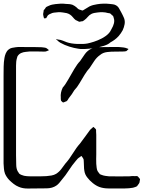

<svg xmlns="http://www.w3.org/2000/svg" viewBox="-35 -989 865 1077"><path d="M317 -498Q331 -513 347.5 -542.5Q364 -572 381.5 -601.5Q399 -631 414 -646Q427 -666 441.5 -686Q456 -706 478 -716Q497 -724 519 -724.5Q541 -725 561 -725Q584 -725 609 -725.5Q634 -726 656 -723Q667 -722 679 -717Q680 -717 683 -715.5Q686 -714 686 -714Q686 -713 683 -711Q680 -709 680 -708Q679 -707 677 -705Q675 -703 673 -702Q669 -701 663 -700.5Q657 -700 652 -700Q637 -699 613.5 -699.5Q590 -700 566 -697Q542 -694 527 -681Q508 -668 494.5 -648Q481 -628 468 -608Q454 -593 439.5 -569.5Q425 -546 411 -522Q397 -498 382 -483Q375 -471 367 -459.5Q359 -448 350 -437Q348 -433 345 -428.5Q342 -424 338 -421Q335 -420 331 -418.5Q327 -417 323 -415Q322 -415 320.5 -414.5Q319 -414 317 -415Q315 -417 311.5 -420Q308 -423 307 -426Q306 -429 306 -434Q306 -439 306 -442Q303 -469 317 -498ZM711 64Q689 68 666.5 68Q644 68 621 68Q599 68 572.5 68Q546 68 523 60Q504 53 485.5 38Q467 23 455 7Q441 -10 438 -32Q436 -44 436 -56.5Q436 -69 435 -81Q434 -84 434.5 -88.5Q435 -93 433 -97Q432 -99 430.5 -102Q429 -105 427 -107Q426 -108 424.5 -111Q423 -114 422 -114Q421 -114 417.5 -111.5Q414 -109 413 -108Q406 -104 400 -98Q394 -92 389 -85Q370 -63 351 -33.5Q332 -4 312 19Q305 28 297.5 37Q290 46 281 52Q259 67 227.5 67.5Q196 68 173 68Q151 68 122 68.5Q93 69 70 59Q55 53 41.5 42.5Q28 32 17 21Q1 4 -7 -15Q-12 -29 -13 -43.5Q-14 -58 -15 -72V-566Q-15 -589 -14.5 -615.5Q-14 -642 -10 -664Q-8 -677 -2.5 -690Q3 -703 13 -711Q21 -718 32 -720.5Q43 -723 53 -724Q67 -726 82 -725.5Q97 -725 111 -725Q134 -725 155.5 -725Q177 -725 199 -724Q204 -723 211 -722.5Q218 -722 223 -720Q225 -719 227.5 -717.5Q230 -716 232 -714L238 -709Q241 -709 240 -708Q240 -707 238 -707Q236 -706 234 -705Q232 -704 230 -703Q222 -699 211.5 -699.5Q201 -700 192 -700Q172 -700 151 -700.5Q130 -701 109 -698Q96 -697 83.5 -691.5Q71 -686 63 -673L60 -663Q57 -653 56 -642.5Q55 -632 55 -621V-168Q55 -146 55 -117.5Q55 -89 56 -66Q56 -56 58 -45.5Q60 -35 66 -25Q68 -24 69 -21Q70 -18 72 -16Q77 -11 85 -8Q93 -5 100 -3Q116 0 132 0Q148 0 164 0Q180 0 195 0Q210 0 225 -1Q239 -2 253.5 -4.5Q268 -7 280 -14Q297 -25 309 -41Q321 -57 332 -72Q353 -95 373.5 -128.5Q394 -162 414 -184Q428 -202 441 -220.5Q454 -239 467 -256Q470 -261 474.5 -264.5Q479 -268 483 -272Q484 -273 486 -275Q488 -277 489 -277Q491 -277 491 -275Q497 -271 499 -268Q504 -264 504 -260Q504 -256 504 -251Q505 -242 505 -232.5Q505 -223 505 -214V-123Q505 -110 504.5 -97Q504 -84 505 -70Q506 -60 507 -49.5Q508 -39 512 -30Q513 -28 515 -25.5Q517 -23 518 -21Q520 -20 521.5 -17Q523 -14 525 -12L535 -8Q545 -4 555.5 -2.5Q566 -1 576 0Q599 1 634 0.5Q669 0 691 0Q699 -1 707 -1.5Q715 -2 723 -1Q726 -1 729.5 -1.5Q733 -2 735 -1Q738 0 741.5 4.5Q745 9 747 11Q750 14 750 15Q751 16 750 19.5Q749 23 749 25Q748 28 748 31Q748 34 747 36Q746 39 743.5 42Q741 45 739 48Q737 52 734 55Q730 58 724 60Q718 62 711 64ZM653 -819Q648 -810 642.5 -802Q637 -794 630 -786Q620 -775 608.5 -766.5Q597 -758 584 -751Q573 -740 548 -732Q523 -724 493.5 -719.5Q464 -715 439 -714Q414 -713 403 -716Q381 -719 354 -727.5Q327 -736 304 -749Q295 -754 285 -764Q284 -764 281.5 -766.5Q279 -769 279 -769Q279 -770 280 -769.5Q281 -769 281 -769Q284 -768 287 -768Q290 -768 292 -767Q305 -766 317 -761Q329 -756 340 -752Q363 -744 398 -742.5Q433 -741 455 -745Q470 -748 492 -755Q514 -762 536 -773.5Q558 -785 573 -800Q584 -811 592 -829Q600 -842 604 -858Q608 -874 603 -888Q602 -890 601.5 -893.5Q601 -897 599 -899Q598 -902 593 -904Q591 -906 588.5 -909Q586 -912 583 -913Q581 -915 577 -915Q573 -915 570 -916Q557 -920 541.5 -920.5Q526 -921 512 -919Q504 -918 495 -916.5Q486 -915 478 -911Q466 -905 457.5 -894.5Q449 -884 438 -876Q436 -875 433.5 -873Q431 -871 429 -870Q427 -869 420 -869Q414 -867 409 -867Q407 -868 405 -869Q403 -870 401 -871Q398 -873 395 -874Q392 -875 390 -876Q381 -883 374 -892Q367 -901 358 -907Q349 -913 338.5 -915.5Q328 -918 318 -919Q305 -921 292 -920.5Q279 -920 267 -918Q262 -917 258 -916Q254 -915 249 -912Q246 -911 242 -909Q238 -907 236 -905Q233 -903 231 -899Q229 -895 227 -892Q225 -888 224 -887L212 -886Q211 -887 210.5 -891.5Q210 -896 209 -897Q209 -899 208 -902Q207 -905 207 -908Q207 -914 209 -922Q209 -929 210 -931Q211 -933 213 -935Q215 -937 216 -938Q218 -940 220 -944Q222 -948 225 -950Q228 -952 232 -953.5Q236 -955 240 -957Q248 -961 257.5 -963Q267 -965 276 -966Q290 -968 305 -968.5Q320 -969 335 -967Q344 -967 353.5 -966Q363 -965 372 -962Q385 -956 395 -947Q398 -944 401 -941Q404 -938 408 -936Q410 -935 413 -934.5Q416 -934 418 -933Q420 -932 423.5 -931Q427 -930 429 -930Q431 -931 434 -933Q437 -935 439 -936Q446 -940 453 -944.5Q460 -949 467 -953Q486 -962 509 -965Q526 -968 544.5 -968.5Q563 -969 580 -967Q588 -966 597.5 -965Q607 -964 614 -960Q626 -954 632.5 -942.5Q639 -931 645 -920Q649 -912 653.5 -903.5Q658 -895 661 -887Q667 -871 664 -853.5Q661 -836 653 -819Z"/></svg>

Font: Rubik Vinyl
Style: Regular
Weight: 400
Designer: Hubert and Fischer, NaN
Foundry: Hubert and Fischer, NaN
Version: Version 2.200